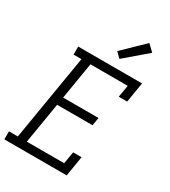

<svg xmlns="http://www.w3.org/2000/svg" viewBox="-236 -1090 1067 1203"><g transform="rotate(30 297.5 -488.5)"><path d="M-5 0V-58H59L162 -677H105V-735H567L543 -590H482L497 -677H227L183 -411H439L429 -353H173L124 -58H394L409 -145H470L446 0ZM367 -797 331 -833 480 -977 526 -933Z"/></g></svg>

Font: Iosevka HT Light Extended
Style: Italic
Weight: 300
Width: 7
Italic angle: -9°
Monospace: yes
Designer: Belleve Invis
Foundry: Belleve Invis
Version: Version 32.3.0; ttfautohint (v1.8.4)